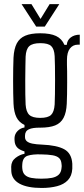

<svg xmlns="http://www.w3.org/2000/svg" viewBox="-20 -772 418 952"><path d="M186.5 160Q116 160 77 138.8Q38 117.5 36 76.5Q36 70 35.8 65Q35.5 60 35.5 55Q36 27 57.2 10.8Q78.5 -5.5 101.5 -9.5V-21Q73.5 -30 63.5 -42.8Q53.5 -55.5 52.5 -72.5Q52.5 -74 52 -79Q51.5 -84 52 -88.5Q53 -108 67.2 -122.5Q81.5 -137 101.5 -140V-152.5Q74 -165.5 61.5 -190.8Q49 -216 47 -258Q46 -280 45.5 -309.5Q45 -339 45 -371Q45 -403 45.5 -433Q46 -463 47 -486.5Q49.5 -530.5 63.2 -556.8Q77 -583 105.2 -595Q133.5 -607 179.5 -607Q229.5 -607 258 -593.5Q286.5 -580 299.5 -549.5H311Q313 -573 331 -586.5Q349 -600 375.5 -600V-550.5H366Q341.5 -550.5 326.8 -531.5Q312 -512.5 312 -474.5V-450.5Q312.5 -442.5 312.8 -418.8Q313 -395 313 -364.8Q313 -334.5 312.5 -305.5Q312 -276.5 311 -257.5Q309 -214 295.2 -187.8Q281.5 -161.5 253.5 -150.2Q225.5 -139 179 -139Q142 -139.5 123 -130.8Q104 -122 104 -99V-92.5Q104 -79.5 113.2 -71.5Q122.5 -63.5 141 -59.8Q159.5 -56 187.5 -55Q262 -52 298.8 -31.8Q335.5 -11.5 338.5 40Q338.5 46 338.5 52.5Q338.5 59 338.5 64.5Q336.5 100.5 316.5 121.5Q296.5 142.5 262.8 151.2Q229 160 186.5 160ZM184.5 114Q216.5 114 237.8 109.8Q259 105.5 271 94.2Q283 83 285 62Q286 56 286 51.2Q286 46.5 285 40.5Q283.5 21.5 272.8 11.5Q262 1.5 240.5 -2.2Q219 -6 184.5 -6.5Q142.5 -8 117.5 0Q92.5 8 90.5 42.5Q90 50.5 90 54Q90 57.5 90.5 63Q92 84.5 103.8 95.5Q115.5 106.5 136 110.2Q156.5 114 184.5 114ZM179.5 -187.5Q218 -187.5 233.2 -202.2Q248.5 -217 251 -254Q252 -272.5 252.5 -305.5Q253 -338.5 253 -375.5Q253 -412.5 252.5 -444.8Q252 -477 251 -494Q249 -529 234 -543.5Q219 -558 180 -558Q141.5 -558 125.2 -543.2Q109 -528.5 107 -491Q106.5 -476.5 106 -444.5Q105.5 -412.5 105.2 -374.8Q105 -337 105.5 -304Q106 -271 107 -253.5Q109.5 -217.5 125.2 -202.5Q141 -187.5 179.5 -187.5ZM159.5 -640 87 -751.5H136L181 -678L226 -751.5H274L202 -640Z"/></svg>

Font: Big Shoulders Text Thin Light
Style: Regular
Weight: 300
Version: Version 2.002